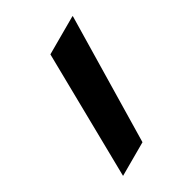

<svg xmlns="http://www.w3.org/2000/svg" viewBox="-61 -798 333 326"><g transform="rotate(30 105.0 -635.0)"><path d="M210 -539 0 -656V-731H1L210 -605Z"/></g></svg>

Font: DM Sans 28pt
Style: Regular
Weight: 400
Version: Version 4.004;gftools[0.9.30]